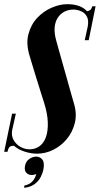

<svg xmlns="http://www.w3.org/2000/svg" viewBox="-39 -729 479 922"><path d="M135 107Q109 117 92.5 105Q76 93 81 68Q85 46 101.5 34.5Q118 23 135 23Q153 23 164.5 37.5Q176 52 169 87Q166 102 156.5 121Q147 140 128 154.5Q109 169 77 173L78 162Q104 157 117.5 141Q131 125 135 107ZM-3 0H-19L19 -183H37L19 -102Q15 -75 27.5 -54.5Q40 -34 60.5 -23Q81 -12 103 -12Q131 -12 151.5 -27.5Q172 -43 182 -72Q192 -101 190.5 -142.5Q189 -184 173 -235Q166 -255 160.5 -274Q155 -293 148.5 -312.5Q142 -332 135.5 -354Q129 -376 121 -401.5Q113 -427 104 -458Q85 -518 97.5 -565Q110 -612 140.5 -644Q171 -676 210 -692.5Q249 -709 284 -709Q315 -709 339.5 -700.5Q364 -692 379 -675Q391 -677 396.5 -683Q402 -689 404 -699H420L387 -536H368L382 -600Q388 -631 378.5 -649Q369 -667 350.5 -675Q332 -683 313 -683Q290 -683 270.5 -673Q251 -663 238.5 -644Q226 -625 223.5 -597.5Q221 -570 231 -534Q237 -511 243.5 -489Q250 -467 256 -444.5Q262 -422 269 -398.5Q276 -375 283 -349Q290 -323 298.5 -293.5Q307 -264 317 -229Q331 -180 320 -137Q309 -94 281.5 -61Q254 -28 216.5 -9.5Q179 9 139 9Q111 9 80.5 -0.5Q50 -10 28 -29Q9 -29 4 -20Q-1 -11 -3 0Z"/></svg>

Font: Emberly Black
Style: Italic
Weight: 900
Italic angle: -12°
Designer: Rajesh Rajput
Foundry: Rajesh Rajput
Version: Version 1.000